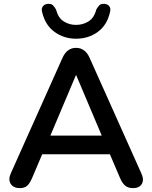

<svg xmlns="http://www.w3.org/2000/svg" viewBox="-20 -959 782 987"><path d="M371 -760Q309 -760 261 -794.5Q213 -829 197 -895Q191 -914 200 -926Q209 -938 225 -939Q244 -941 253 -931Q262 -921 268 -910Q279 -867 307.5 -849Q336 -831 371 -831Q406 -831 435 -849Q464 -867 475 -910Q481 -921 490 -931Q499 -941 518 -939Q533 -938 542 -926.5Q551 -915 545 -895Q530 -829 482 -794.5Q434 -760 371 -760ZM82 8Q49 8 35 -14Q21 -36 36 -69L301 -661Q324 -713 371 -713Q418 -713 441 -661L706 -69Q722 -35 709 -13.5Q696 8 664 8Q638 8 623 -5Q608 -18 597 -44L545 -166H197L145 -44Q133 -16 119.5 -4Q106 8 82 8ZM370 -572 239 -262H503L372 -572Z"/></svg>

Font: Chiron GoRound TC M
Style: Regular
Weight: 500
Designer: Ryoko NISHIZUKA 西塚涼子 (kana, bopomofo & ideographs); Paul D. Hunt (Latin, Greek & Cyrillic); Sandoll Communications 산돌커뮤니
Foundry: Adobe
Version: Version 1.000;hotconv 1.1.1;makeotfexe 2.6.0